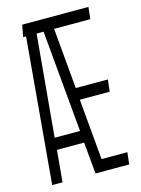

<svg xmlns="http://www.w3.org/2000/svg" viewBox="-108 -763 606 826"><g transform="rotate(-15 194.5 -350.0)"><path d="M20 0 77 -647H64L74 -700H369L363 -647H202L226 -377H369L363 -324H230L254 -53H369L363 0H213L200 -141H79L66 0ZM83 -194H196L155 -647H124Z"/></g></svg>

Font: Karantina Light
Style: Regular
Weight: 300
Designer: Rony Koch
Foundry: Rony Koch
Version: Version 1.000; ttfautohint (v1.8.3)